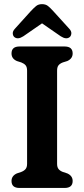

<svg xmlns="http://www.w3.org/2000/svg" viewBox="-20 -930 416 950"><path d="M262.5 -119.5Q262.5 -102.5 269.8 -93.5Q277 -84.5 291.5 -79L313 -72Q339.5 -60 339.5 -34.5Q339.5 0 299.5 0H76.5Q37 0 37 -34.5Q37 -60 63.5 -72L84.5 -79Q99 -84.5 106.5 -93.5Q114 -102.5 114 -119.5V-580.5Q114 -598 106.8 -606.8Q99.5 -615.5 85.5 -621L63.5 -628Q37 -639.5 37 -665.5Q37 -700 76.5 -700H299.5Q339.5 -700 339.5 -665.5Q339.5 -640 313 -628L290.5 -621Q276.5 -615.5 269.5 -606.8Q262.5 -598 262.5 -580.5ZM325.5 -747Q308.5 -732.5 280.5 -750.5L188 -814.5L95.5 -750.5Q67.5 -732.5 50.5 -747Q44 -753 43.2 -764.2Q42.5 -775.5 53.5 -787.5L132.5 -875Q147 -890.5 158.5 -900Q170 -909.5 188 -909.5Q206 -909.5 217.8 -900Q229.5 -890.5 243.5 -875L323 -787.5Q334 -775.5 333 -764.2Q332 -753 325.5 -747Z"/></svg>

Font: Fraunces 72pt S100 SemiBold
Style: Regular
Weight: 600
Version: Version 1.000; ttfautohint (v1.8.3)